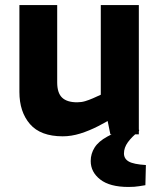

<svg xmlns="http://www.w3.org/2000/svg" viewBox="-20 -533 634 762"><path d="M229 8Q141 8 99 -40.5Q57 -89 57 -168V-513H207V-206Q207 -164 226.5 -145.5Q246 -127 286 -127Q303 -127 318 -131.5Q333 -136 349 -143L380 -157V-513H531V0H418L400 -88L430 -65L371 -33Q334 -14 298.5 -3Q263 8 229 8ZM490 209Q416 209 378 179.5Q340 150 340 106Q340 77 355.5 52.5Q371 28 406 9L458 -18H532V-13Q503 10 487.5 31.5Q472 53 472 76Q472 97 491 108Q510 119 559 122L557 202Q549 203 532 206Q515 209 490 209Z"/></svg>

Font: REM SemiBold
Style: Regular
Weight: 600
Designer: Octavio Pardo
Foundry: Ashler Design
Version: Version 1.005;gftools[0.9.28]